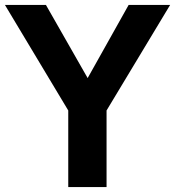

<svg xmlns="http://www.w3.org/2000/svg" viewBox="-22 -762 713 782"><path d="M502 -742 335 -444 165 -742H-2L256 -312V0H412V-312L671 -742Z"/></svg>

Font: Cheyenne Sans
Style: Bold
Weight: 700
Designer: The Public Sans project authors (U.S. Web Design System), Libre Franklin designed by Pablo Impallari and Rodrigo Fuenzal
Foundry: The Cheyenne Sans Project Authors
Version: Version 2.007